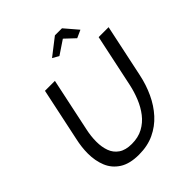

<svg xmlns="http://www.w3.org/2000/svg" viewBox="-246 -1070 1229 1229"><g transform="rotate(-45 368.5 -455.5)"><path d="M298 5Q215 5 165 -27Q115 -59 93 -112.5Q71 -166 71 -232Q71 -261 74.5 -290.5Q78 -320 85 -351L161 -710H251L175 -351Q163 -297 163 -247Q163 -199 177 -160.5Q191 -122 224.5 -99Q258 -76 314 -76Q372 -76 415.5 -99.5Q459 -123 489.5 -162.5Q520 -202 540 -251Q560 -300 571 -351L647 -710H737L661 -351Q646 -279 616 -214.5Q586 -150 541.5 -101Q497 -52 436.5 -23.5Q376 5 298 5ZM341 -826 457 -916H521L598 -826L545 -802L478 -865L384 -802Z"/></g></svg>

Font: Raleway Medium
Style: Italic
Weight: 500
Italic angle: -12°
Designer: Matt McInerney, Pablo Impallari, Rodrigo Fuenzalida
Foundry: Matt McInerney, Pablo Impallari, Rodrigo Fuenzalida
Version: Version 4.026